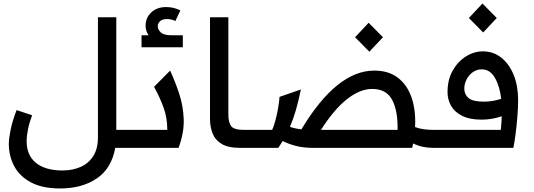

<svg xmlns="http://www.w3.org/2000/svg" viewBox="-20 -838 3026 1088"><path d="M321 230Q220 230 155.5 195.5Q91 161 60.5 103.5Q30 46 30 -23Q30 -52 40 -102Q50 -152 74 -214L162 -185Q146 -142 138.5 -104.5Q131 -67 131 -38Q131 43 184.5 85.5Q238 128 334 128Q391 128 436.5 108Q482 88 508.5 46.5Q535 5 535 -60V-740H639V-102H729V0H633Q612 117 528 173.5Q444 230 321 230Z M729 -102H928Q928 -170 907.5 -227Q887 -284 853 -346L944 -438Q973 -375 995.5 -307Q1018 -239 1021 -163.5Q1024 -88 992 0H729Q699 0 699 -53Q699 -102 729 -102ZM782 -570V-638H822Q805 -663 805 -691Q805 -738 837.5 -768Q870 -798 921 -798Q965 -798 1002 -779L974 -719Q961 -725 949.5 -727.5Q938 -730 926 -730Q900 -730 887 -718Q874 -706 874 -688Q874 -671 891 -654.5Q908 -638 955 -638H1016V-570Z M1342 0Q1273 0 1236 -22.5Q1199 -45 1184.5 -82.5Q1170 -120 1170 -164V-740H1274V-190Q1274 -144 1290 -123Q1306 -102 1362 -102H1400V0Z M1400 -102H1522Q1530 -117 1539 -149.5Q1548 -182 1555 -220Q1562 -258 1564 -289L1685 -331Q1672 -268 1657.5 -217Q1643 -166 1623 -119Q1653 -109 1688 -105Q1888 -438 2101 -438Q2183 -438 2236 -396.5Q2289 -355 2313 -283Q2337 -211 2332 -118Q2356 -109 2381.5 -105.5Q2407 -102 2436 -102V0Q2406 0 2377 -6Q2348 -12 2321 -25Q2319 -13 2316 0H1757Q1700 0 1657.5 -11Q1615 -22 1582 -39Q1570 -19 1557 0H1400Q1370 0 1370 -53Q1370 -102 1400 -102ZM2089 -334Q2019 -334 1945 -275Q1871 -216 1799 -102H2233Q2235 -211 2202 -272.5Q2169 -334 2089 -334ZM2073 -545 1992 -627 2069 -709 2150 -627Z M2436 -102H2818Q2820 -126 2821.5 -144.5Q2823 -163 2823 -179Q2767 -160 2709 -160Q2642 -160 2599 -181.5Q2556 -203 2536 -238.5Q2516 -274 2516 -316Q2516 -386 2545 -437.5Q2574 -489 2620 -518Q2666 -547 2716 -547Q2776 -547 2821 -511Q2866 -475 2891 -413Q2916 -351 2916 -271Q2916 -230 2912 -179.5Q2908 -129 2902 -81.5Q2896 -34 2889 0H2436Q2406 0 2406 -53Q2406 -102 2436 -102ZM2611 -336Q2611 -303 2635 -282.5Q2659 -262 2722 -262Q2771 -262 2820 -278Q2812 -349 2784.5 -397Q2757 -445 2710 -445Q2681 -445 2658.5 -428.5Q2636 -412 2623.5 -387Q2611 -362 2611 -336ZM2718 -654 2637 -736 2714 -818 2795 -736Z"/></svg>

Font: Readex Pro
Style: Regular
Weight: 400
Designer: Bonnie Shaver-Troup, Thomas Jockin
Foundry: Lexend
Version: Version 1.204; ttfautohint (v1.8.4.7-5d5b)